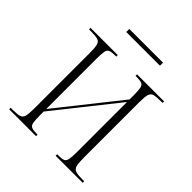

<svg xmlns="http://www.w3.org/2000/svg" viewBox="-185 -777 894 894"><g transform="rotate(45 262.5 -330.0)"><path d="M151 -640V-660H373V-640ZM20 0V-10H35Q64 -10 78 -14.5Q92 -19 96 -35Q100 -51 100 -85V-451Q100 -485 96 -501Q92 -517 78 -521.5Q64 -526 35 -526H20V-536H199V-526H192Q168 -526 157.5 -521.5Q147 -517 144 -501.5Q141 -486 141 -453V-123L384 -429V-453Q384 -486 381 -501.5Q378 -517 368 -521.5Q358 -526 337 -526H326V-536H504V-526H494Q463 -526 448.5 -522Q434 -518 429.5 -502Q425 -486 425 -451V-85Q425 -50 429.5 -34.5Q434 -19 448.5 -14.5Q463 -10 494 -10H504V0H326V-10H337Q358 -10 368 -14.5Q378 -19 381 -34.5Q384 -50 384 -84V-412L141 -106V-84Q141 -50 144 -34.5Q147 -19 158 -14.5Q169 -10 191 -10H197V0Z"/></g></svg>

Font: Noto Serif Display ExtraCondensed ExtraLight
Style: Regular
Weight: 200
Width: 2
Designer: Monotype Design Team
Foundry: Monotype Imaging Inc.
Version: Version 2.009